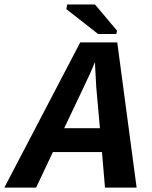

<svg xmlns="http://www.w3.org/2000/svg" viewBox="-71 -851 691 871"><path d="M548.8 0H405.3L391.6 -161.1H168.9L92.8 0H-51.3L293 -658.7H460.9ZM359.9 -569.8Q352.1 -549.8 337.2 -516.6Q322.3 -483.4 220.2 -269.5H382.3L365.7 -455.1L360.4 -552.7ZM374 -696.8 230 -809.6 233.9 -830.6H359.9L460 -711.9L457 -696.8Z"/></svg>

Font: Cousine
Style: Bold Italic
Weight: 700
Italic angle: -12°
Monospace: yes
Designer: Steve Matteson
Foundry: Ascender Corporation
Version: Version 1.20